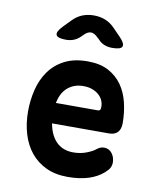

<svg xmlns="http://www.w3.org/2000/svg" viewBox="-88 -854 775 933"><g transform="rotate(10 300.0 -387.5)"><path d="M460 -161Q485 -161 499.5 -141.5Q514 -122 514 -97Q514 -83 508 -71Q502 -59 485 -44Q470 -31 452 -21Q434 -11 412 -4Q390 3 364.5 6.5Q339 10 309 10Q248 10 202.5 -11.5Q157 -33 126.5 -70.5Q96 -108 80.5 -159.5Q65 -211 65 -271Q65 -326 78 -378.5Q91 -431 120 -471.5Q149 -512 195.5 -536Q242 -560 309 -560Q370 -560 411.5 -538Q453 -516 479 -479Q505 -442 516.5 -393.5Q528 -345 528 -293Q528 -264 513.5 -248.5Q499 -233 471 -233H190Q196 -200 208 -177Q220 -154 236.5 -139.5Q253 -125 273 -118.5Q293 -112 315 -112Q351 -112 380.5 -123.5Q410 -135 423 -146Q433 -154 441.5 -157.5Q450 -161 460 -161ZM191 -334H399Q405 -334 408.5 -338Q412 -342 412 -354Q412 -370 405.5 -385Q399 -400 385.5 -412Q372 -424 353 -431Q334 -438 309 -438Q284 -438 264.5 -430.5Q245 -423 230 -409.5Q215 -396 205.5 -377Q196 -358 191 -334ZM186 -645Q144 -645 137.5 -660Q131 -675 160 -705L195 -741Q217 -764 243 -774.5Q269 -785 300 -785Q331 -785 357 -774.5Q383 -764 405 -741L440 -705Q469 -675 462.5 -660Q456 -645 414 -645Q393 -645 375 -652Q357 -659 343 -675L333 -684Q316 -701 300 -701Q284 -701 267 -684L257 -674Q242 -659 224.5 -652Q207 -645 186 -645Z"/></g></svg>

Font: Maple Mono NL
Style: Bold
Weight: 700
Monospace: yes
Designer: subframe7536
Version: Version 7.000